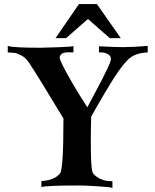

<svg xmlns="http://www.w3.org/2000/svg" viewBox="-20 -918 762 941"><path d="M572 -731H518L411 -825L304 -731H252L367 -898H455ZM704 -661Q649 -659 617.5 -634.5Q586 -610 536 -532Q523 -512 496 -466.5Q469 -421 448 -384Q427 -347 427 -346Q427 -344 426 -310Q425 -276 425 -241Q425 -206 425.5 -166.5Q426 -127 429 -99Q432 -71 438 -66Q471 -29 531 -30V3Q523 -1 459 -5Q395 -9 373 -9Q204 -9 183 -1V-31Q245 -33 274 -68Q291 -87 291 -337Q171 -537 120 -614Q105 -636 83 -647Q61 -658 50.5 -659Q40 -660 18 -661V-693Q43 -684 179 -684Q199 -684 265.5 -686.5Q332 -689 340 -692V-661Q337 -661 326 -661.5Q315 -662 309 -661.5Q303 -661 294.5 -659.5Q286 -658 281 -653Q276 -648 273 -640Q269 -630 302.5 -568Q336 -506 372 -449L408 -392L419 -413Q430 -434 446.5 -464.5Q463 -495 479.5 -527Q496 -559 508.5 -586Q521 -613 523 -623Q527 -641 510 -652Q493 -663 465 -661V-691Q555 -687 581 -687Q634 -687 704 -693Z"/></svg>

Font: GFS Artemisia
Style: Bold
Weight: 700
Designer: Designed by Takis Katsoulidis.
Foundry: Designed by Takis Katsoulidis.
Version: Version 1.0